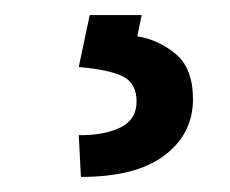

<svg xmlns="http://www.w3.org/2000/svg" viewBox="-20 -23 307 256"><path d="M99.6 -2.9H168.9L163.1 25.4Q190.9 29.8 214.1 48.8Q237.3 67.9 237.3 109.4Q237.3 155.3 199.5 184.1Q161.6 212.9 87.9 212.9L85 157.2Q118.2 157.7 140.1 147.2Q162.1 136.7 162.1 112.3Q162.1 87.9 143.8 78.9Q125.5 69.8 85 66.4Z"/></svg>

Font: Inter V
Style: Weight 400 Optical size 14.0
Weight: 400
Designer: Rasmus Andersson
Foundry: rsms
Version: Version 4.000;git-4fc901f